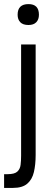

<svg xmlns="http://www.w3.org/2000/svg" viewBox="-32 -717 267 937"><path d="M54 -645Q54 -697 107 -697Q158 -697 158 -645Q158 -622 145 -608.5Q132 -595 107 -595Q80 -595 67 -608.5Q54 -622 54 -645ZM71 -500H142V0H71ZM142 0V39Q142 86 133.5 122.5Q125 159 101 179.5Q77 200 32 200H-12V133H5Q39 133 52.5 120.5Q66 108 68.5 87.5Q71 67 71 43V0Z"/></svg>

Font: Haskoy
Style: Regular
Weight: 400
Designer: Ertekin Erdin
Foundry: Ertekin Erdin
Version: Version 1.500